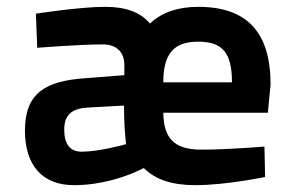

<svg xmlns="http://www.w3.org/2000/svg" viewBox="-20 -531 868 562"><path d="M569 -93C488 -93 459 -128 458 -201H764L772 -283C772 -438 702 -511 560 -511C502 -511 453 -495 419 -462C392 -495 348 -511 288 -511C214 -511 85 -491 85 -491L89 -391C89 -391 208 -401 282 -401C319 -401 344 -380 344 -341V-311L229 -302C116 -294 53 -261 53 -149C53 -49 102 11 197 11C278 11 348 -15 375 -27L401 -39C435 -5 484 11 552 11C641 11 756 -13 756 -13L754 -102C754 -102 649 -93 569 -93ZM219 -87C185 -87 168 -109 168 -152C168 -195 191 -213 234 -216L343 -222C343 -181 345 -143 349 -109C346 -108 270 -87 219 -87ZM458 -290C458 -373 488 -409 560 -409C631 -409 659 -377 659 -290Z"/></svg>

Font: TitilliumText22L
Style: 800 wt
Weight: 800
Designer: Campivisivi
Foundry: Campivisivi
Version: 1.000